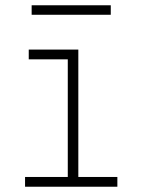

<svg xmlns="http://www.w3.org/2000/svg" viewBox="-20 -708 540 728"><path d="M75 0V-37H237V-483H89V-520H277V-37H425V0ZM400 -652H100V-688H400Z"/></svg>

Font: Iosevka Extralight
Style: Regular
Weight: 200
Monospace: yes
Designer: Belleve Invis
Foundry: Belleve Invis
Version: Version 32.0.1; ttfautohint (v1.8.4)